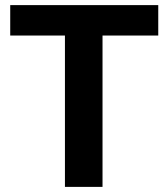

<svg xmlns="http://www.w3.org/2000/svg" viewBox="-20 -731 658 751"><path d="M599 -592V-711H20V-592H234V0H381V-592Z"/></svg>

Font: Asimov
Style: Regular
Weight: 500
Designer: Google
Version: Version 2.000980; 2014